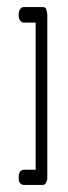

<svg xmlns="http://www.w3.org/2000/svg" viewBox="-20 -455 194 544"><path d="M110 63Q108 69 101 69H48Q42 69 38 65Q33 60 33 52V45Q33 37 37 31Q42 26 48 26H81V-391H48Q41 -391 38 -396Q33 -401 33 -410V-416Q33 -423 37 -429Q41 -435 48 -435H101Q110 -435 111 -428Q114 -419 114 -415V51Q114 56 110 63Z"/></svg>

Font: Chathura
Style: Bold
Weight: 700
Designer: Appaji Ambarisha Darbha
Foundry: Aditya Fonts
Version: Version 1.002 2016